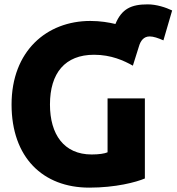

<svg xmlns="http://www.w3.org/2000/svg" viewBox="-20 -826 809 880"><path d="M33 -347C33 -592 194 -730 394 -730C440 -730 480 -723 509 -716C538 -786 582 -806 657 -806C697 -806 740 -792 769 -778L729 -641C704 -652 683 -659 666 -659C638 -659 624 -638 617 -614L589 -525C548 -548 490 -575 411 -575C278 -575 209 -491 209 -347C209 -210 273 -118 400 -118C433 -118 460 -122 473 -128V-375H644V-8C604 9 510 34 389 34C177 34 33 -104 33 -347Z"/></svg>

Font: Repo ExtraBold
Style: Bold
Weight: 700
Designer: Stefan Peev
Foundry: Context Ltd
Version: Version 1.502